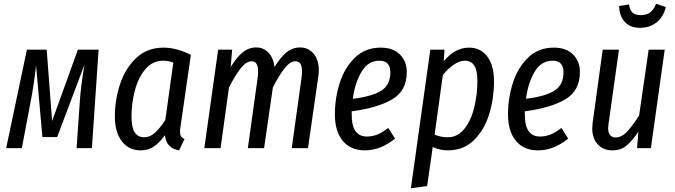

<svg xmlns="http://www.w3.org/2000/svg" viewBox="-20 -793 3614 1028"><path d="M472 0H390L408 -258Q413 -331 432 -446L286 -59H207L173 -443Q161 -334 145 -254L97 0H13L124 -527H230L259 -145L397 -527H508Z M1002 -499 947 -119Q944 -101 944 -88Q944 -73 949 -64Q954 -55 968 -49L939 12Q870 1 863 -69Q834 -29 804 -8.5Q774 12 733 12Q669 12 632 -37Q595 -86 595 -169Q595 -257 622.5 -341.5Q650 -426 709 -482Q768 -538 856 -538Q926 -538 1002 -499ZM684 -169Q684 -111 701 -84.5Q718 -58 752 -58Q783 -58 809 -81.5Q835 -105 865 -150L908 -458Q881 -468 854 -468Q797 -468 759 -423.5Q721 -379 702.5 -310Q684 -241 684 -169Z M1687 -415Q1687 -400 1684 -382L1629 0H1542L1595 -380Q1597 -392 1597 -411Q1597 -465 1562 -465Q1533 -465 1503.5 -427Q1474 -389 1441 -325L1394 0H1307L1360 -380Q1362 -392 1362 -411Q1362 -465 1327 -465Q1298 -465 1268.5 -427Q1239 -389 1206 -325L1161 0H1074L1148 -527H1223L1215 -434Q1246 -485 1278.5 -512Q1311 -539 1352 -539Q1391 -539 1417.5 -511Q1444 -483 1450 -434Q1481 -486 1513.5 -512.5Q1546 -539 1587 -539Q1631 -539 1659 -505.5Q1687 -472 1687 -415Z M1863 -197V-183Q1863 -118 1884 -90Q1905 -62 1944 -62Q1974 -62 2001 -73Q2028 -84 2059 -108L2095 -51Q2018 12 1934 12Q1857 12 1815 -39Q1773 -90 1773 -181Q1773 -267 1799 -349Q1825 -431 1880.5 -484.5Q1936 -538 2018 -538Q2085 -538 2121.5 -501Q2158 -464 2158 -408Q2158 -307 2079.5 -261Q2001 -215 1863 -197ZM1869 -264Q1974 -277 2022 -308Q2070 -339 2070 -405Q2070 -468 2012 -468Q1951 -468 1916 -409.5Q1881 -351 1869 -264Z M2284 -527H2360L2356 -465Q2416 -538 2491 -538Q2553 -538 2589 -490.5Q2625 -443 2625 -357Q2625 -267 2599.5 -183Q2574 -99 2518.5 -43.5Q2463 12 2377 12Q2335 12 2297 -6L2267 203L2180 215ZM2536 -359Q2536 -417 2519 -442.5Q2502 -468 2469 -468Q2440 -468 2408.5 -446Q2377 -424 2351 -391L2307 -72Q2341 -58 2377 -58Q2431 -58 2467 -104Q2503 -150 2519.5 -219Q2536 -288 2536 -359Z M2790 -197V-183Q2790 -118 2811 -90Q2832 -62 2871 -62Q2901 -62 2928 -73Q2955 -84 2986 -108L3022 -51Q2945 12 2861 12Q2784 12 2742 -39Q2700 -90 2700 -181Q2700 -267 2726 -349Q2752 -431 2807.5 -484.5Q2863 -538 2945 -538Q3012 -538 3048.5 -501Q3085 -464 3085 -408Q3085 -307 3006.5 -261Q2928 -215 2790 -197ZM2796 -264Q2901 -277 2949 -308Q2997 -339 2997 -405Q2997 -468 2939 -468Q2878 -468 2843 -409.5Q2808 -351 2796 -264Z M3151 -106Q3151 -115 3153 -135L3207 -527H3294L3238 -128Q3236 -114 3236 -107Q3236 -83 3246.5 -70Q3257 -57 3275 -57Q3310 -57 3340 -90.5Q3370 -124 3402 -175L3453 -527H3539L3465 0H3391L3398 -88Q3365 -39 3334.5 -13.5Q3304 12 3259 12Q3210 12 3180.5 -20Q3151 -52 3151 -106ZM3295 -761 3348 -769Q3352 -738 3367 -725Q3382 -712 3411 -712Q3441 -712 3461 -726.5Q3481 -741 3493 -773L3545 -755Q3532 -702 3495.5 -673Q3459 -644 3406 -644Q3354 -644 3325 -676Q3296 -708 3295 -761Z"/></svg>

Font: Fira Sans Extra Condensed
Style: Italic
Weight: 400
Width: 3
Italic angle: -8°
Designer: Carrois Corporate & Edenspiekermann AG
Foundry: Carrois Corporate GbR & Edenspiekermann AG
Version: Version 4.203